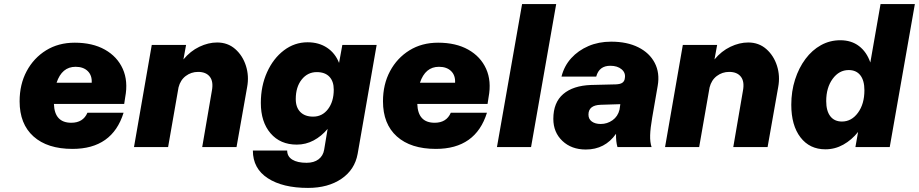

<svg xmlns="http://www.w3.org/2000/svg" viewBox="-20 -720 4499 940"><path d="M76 -224Q76 -307 110.5 -371.5Q145 -436 205.5 -473.5Q266 -511 346 -511Q433 -511 493.5 -477Q554 -443 581 -383Q608 -323 593 -244L588 -211H244Q247 -119 329 -119Q387 -119 408 -168H585Q530 9 335 9Q212 9 144 -52Q76 -113 76 -224ZM350 -393Q283 -393 257 -315H429Q431 -351 409.5 -372Q388 -393 350 -393Z M1017 -274Q1026 -320 1007.5 -344Q989 -368 950 -368Q916 -368 889.5 -348Q863 -328 854 -292L803 0H636L723 -500H891L878 -429Q912 -470 956 -491Q1000 -512 1043 -512Q1095 -512 1131.5 -480Q1168 -448 1184 -398Q1200 -348 1190 -294L1138 0H970Z M1824 -500 1731 33Q1717 111 1651.5 155.5Q1586 200 1488 200Q1364 200 1291 152.5Q1218 105 1218 17H1386Q1386 46 1411 61.5Q1436 77 1481 77Q1517 77 1539.5 60Q1562 43 1567 13L1584 -89Q1554 -53 1515.5 -32.5Q1477 -12 1433 -12Q1352 -12 1304.5 -67.5Q1257 -123 1257 -216Q1257 -299 1287.5 -366.5Q1318 -434 1370 -473.5Q1422 -513 1486 -513Q1541 -513 1581 -486.5Q1621 -460 1640 -412L1656 -500ZM1428 -235Q1428 -194 1450.5 -171.5Q1473 -149 1513 -149Q1558 -149 1586 -186Q1614 -223 1614 -281Q1614 -322 1592.5 -344.5Q1571 -367 1531 -367Q1486 -367 1457 -330.5Q1428 -294 1428 -235Z M1855 -224Q1855 -307 1889.5 -371.5Q1924 -436 1984.5 -473.5Q2045 -511 2125 -511Q2212 -511 2272.5 -477Q2333 -443 2360 -383Q2387 -323 2372 -244L2367 -211H2023Q2026 -119 2108 -119Q2166 -119 2187 -168H2364Q2309 9 2114 9Q1991 9 1923 -52Q1855 -113 1855 -224ZM2129 -393Q2062 -393 2036 -315H2208Q2210 -351 2188.5 -372Q2167 -393 2129 -393Z M2536 -700H2703L2580 0H2413Z M3173 -144Q3164 -92 3163 -58Q3162 -24 3170 0H3003Q2995 -27 2996 -65Q2942 12 2848 12Q2778 12 2733.5 -30Q2689 -72 2689 -138Q2689 -218 2737.5 -259.5Q2786 -301 2874 -304L2996 -307Q3016 -308 3025.5 -314Q3035 -320 3038 -331L3039 -337Q3044 -363 3023.5 -380.5Q3003 -398 2968 -398Q2913 -398 2899 -345H2729Q2742 -397 2776.5 -435Q2811 -473 2861 -494.5Q2911 -516 2972 -516Q3050 -516 3105 -488.5Q3160 -461 3185.5 -412Q3211 -363 3200 -300ZM2861 -159Q2861 -137 2877.5 -125Q2894 -113 2921 -113Q2953 -113 2979 -131.5Q3005 -150 3013 -183L3017 -210L2921 -207Q2861 -205 2861 -159Z M3617 -274Q3626 -320 3607.5 -344Q3589 -368 3550 -368Q3516 -368 3489.5 -348Q3463 -328 3454 -292L3403 0H3236L3323 -500H3491L3478 -429Q3512 -470 3556 -491Q3600 -512 3643 -512Q3695 -512 3731.5 -480Q3768 -448 3784 -398Q3800 -348 3790 -294L3738 0H3570Z M4459 -700 4336 0H4168L4181 -74Q4150 -35 4109 -12Q4068 11 4021 11Q3944 11 3899 -47.5Q3854 -106 3854 -207Q3854 -273 3872.5 -330.5Q3891 -388 3923.5 -431.5Q3956 -475 3999.5 -499Q4043 -523 4094 -523Q4148 -523 4185.5 -494.5Q4223 -466 4241 -414L4291 -700ZM4025 -225Q4025 -177 4045 -151Q4065 -125 4102 -125Q4149 -125 4180.5 -168Q4212 -211 4212 -278Q4212 -326 4192 -351.5Q4172 -377 4135 -377Q4088 -377 4056.5 -334Q4025 -291 4025 -225Z"/></svg>

Font: Overused Grotesk ExtraBold
Style: Italic
Weight: 800
Italic angle: -10°
Version: Version 0.003